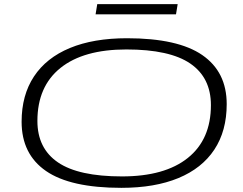

<svg xmlns="http://www.w3.org/2000/svg" viewBox="-20 -894 1170 924"><path d="M564 10Q319 10 201.5 -71Q84 -152 84 -308Q84 -436 143.5 -526Q203 -616 316.5 -663Q430 -710 591 -710Q836 -710 953.5 -629Q1071 -548 1071 -393Q1071 -264 1011.5 -174Q952 -84 838.5 -37Q725 10 564 10ZM567 -45Q773 -45 884 -134Q995 -223 995 -388Q995 -520 896 -588Q797 -656 588 -656Q382 -656 271 -567Q160 -478 160 -312Q160 -180 259 -112.5Q358 -45 567 -45ZM440 -825 448 -874H835L827 -825Z"/></svg>

Font: Georama ExtraExtended Light
Style: Italic
Weight: 300
Width: 8
Italic angle: -9°
Designer: Jean-Baptiste Levee
Foundry: Production Type
Version: Version 1.000